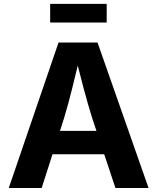

<svg xmlns="http://www.w3.org/2000/svg" viewBox="-20 -940 787 960"><path d="M23.8 0 272.7 -727.5H467.6L722.8 0H557.1L440.5 -351Q419.3 -418.9 397.7 -499.9Q376.1 -580.8 352.2 -676.2H384.5Q361.3 -580.3 341.1 -499Q320.9 -417.6 300.8 -351L188.4 0ZM179.3 -168.8V-285.8H567.3V-168.8ZM513.5 -920.5V-827.4H230.8V-920.5Z"/></svg>

Font: Inter Variable LoSnoCo
Style: Regular
Weight: 400
Designer: Rasmus Andersson
Foundry: rsms
Version: Version 4.000;git-a52131595; featfreeze: case,dlig,ss01,ss02